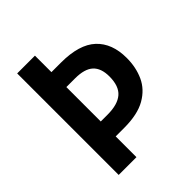

<svg xmlns="http://www.w3.org/2000/svg" viewBox="-199 -835 955 955"><g transform="rotate(-45 278.5 -357.0)"><path d="M521 -383Q521 -317 496.5 -263.5Q472 -210 416 -178Q360 -146 266 -146H206V0H81V-714H206V-598H273Q401 -598 461 -542Q521 -486 521 -383ZM254 -251Q325 -251 360 -281Q395 -311 395 -379Q395 -437 364.5 -465Q334 -493 267 -493H206V-251Z"/></g></svg>

Font: Noto Sans Lao SemiCondensed SemiBold
Style: Regular
Weight: 600
Width: 4
Designer: Monotype Design Team
Foundry: Monotype Imaging Inc.
Version: Version 2.003; ttfautohint (v1.8.4.7-5d5b)